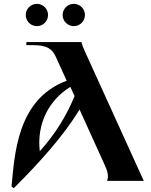

<svg xmlns="http://www.w3.org/2000/svg" viewBox="-20 -941 787 999"><path d="M537 0H728L422 -673C415 -688 407 -706 404 -722H117V-706H154C228 -706 253 -684 271 -644L327 -521C66 -424 56 -130 40 30L52 38C196 -106 312 -237 394 -371L526 -80C539 -53 547 -22 537 0ZM187 -154C170 -301 238 -423 346 -489L368 -441C326 -339 268 -244 187 -154ZM172 -805C204 -805 230 -831 230 -863C230 -895 204 -921 172 -921C140 -921 114 -895 114 -863C114 -831 140 -805 172 -805ZM364 -805C396 -805 422 -831 422 -863C422 -895 396 -921 364 -921C332 -921 306 -895 306 -863C306 -831 332 -805 364 -805Z"/></svg>

Font: Sinistre
Style: Bold
Weight: 700
Designer: Jules Durand
Foundry: Collletttivo
Version: Version 69.420;Glyphs 3.2 (3217)